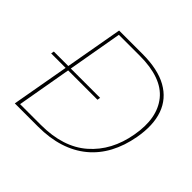

<svg xmlns="http://www.w3.org/2000/svg" viewBox="-169 -892 1079 1079"><g transform="rotate(45 371.0 -352.0)"><path d="M23 -343 26 -361H394L391 -343ZM387 -704Q510 -704 585 -662Q660 -620 688 -541.5Q716 -463 696 -352Q681 -269 646 -203.5Q611 -138 556 -92.5Q501 -47 427.5 -23.5Q354 0 262 0H77L202 -704ZM101 -18H266Q443 -18 546 -108Q649 -198 676 -352Q704 -507 632 -596.5Q560 -686 383 -686H218Z"/></g></svg>

Font: Poppins Variable
Style: Italic
Weight: 100
Italic angle: -10°
Designer: Jonny Pinhorn
Foundry: Indian Type Foundry
Version: Version 6.000